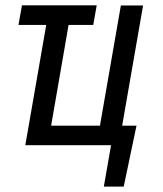

<svg xmlns="http://www.w3.org/2000/svg" viewBox="-20 -549 615 726"><path d="M49.8 -454.6H154.8L75.7 0H399.9L372.6 156.7H447.8L496.1 -73.7H441.9L521 -528.3H437L357.9 -73.7H173.3L239.3 -454.6H332.5L345.7 -528.8H63Z"/></svg>

Font: Roboto Condensed
Style: Italic
Weight: 400
Designer: Google
Version: Version 1.000;PS 001.000;hotconv 1.0.88;makeotf.lib2.5.64775